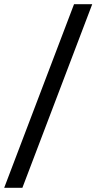

<svg xmlns="http://www.w3.org/2000/svg" viewBox="-32 -766 461 918"><path d="M409 -746H322L-12 132H75Z"/></svg>

Font: Roboto Serif 28pt Condensed Medium
Style: Regular
Weight: 500
Width: 3
Designer: Greg Gazdowicz
Foundry: Commercial Type
Version: Version 1.008